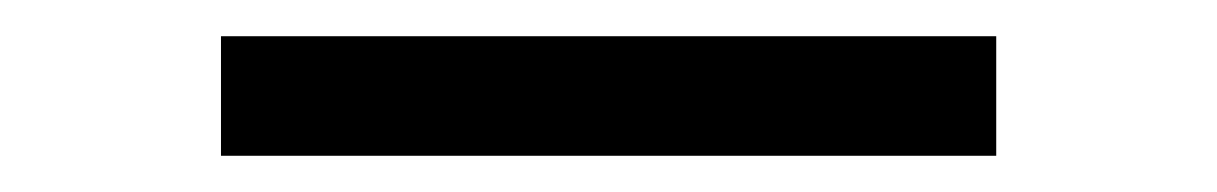

<svg xmlns="http://www.w3.org/2000/svg" viewBox="-20 72 672 106"><path d="M102 92H530V158H102Z"/></svg>

Font: Titillium Web[RUS by Daymarius]
Style: Regular
Weight: 400
Designer: Cyrillization by Daymarius
Foundry: Cyrillization by Daymarius
Version: Version 1.002 September 11, 2018